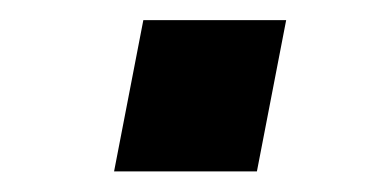

<svg xmlns="http://www.w3.org/2000/svg" viewBox="-20 -428 373 189"><path d="M261.7 -408.2 232.9 -259.3H92.3L121.1 -408.2Z"/></svg>

Font: Arimo
Style: Italic
Weight: 400
Italic angle: -12°
Designer: Steve Matteson
Foundry: Monotype Imaging Inc.
Version: Version 1.33